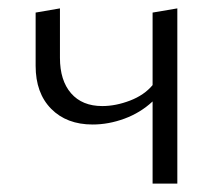

<svg xmlns="http://www.w3.org/2000/svg" viewBox="-20 -438 523 458"><path d="M403 -418V0H344V-196Q315 -169 277 -155Q239 -141 201 -141Q139 -141 102 -178.5Q65 -216 65 -281V-408L123 -418V-300Q123 -246 149.5 -215.5Q176 -185 224 -185Q256 -185 290 -198Q324 -211 344 -235V-408Z"/></svg>

Font: Ysabeau Infant Semilight
Style: Regular
Weight: 300
Designer: Christian Thalmann (Catharsis Fonts)
Version: Version 0.003